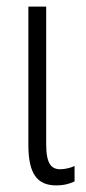

<svg xmlns="http://www.w3.org/2000/svg" viewBox="-20 -552 262 582"><path d="M120 -532H66V-113C66 -23 94 10 151 10C172 10 189 6 206 -2V-49C197 -44 178 -39 163 -39C135 -39 120 -56 120 -115Z"/></svg>

Font: Noto Sans Display Condensed Light
Style: Regular
Weight: 300
Width: 3
Designer: Monotype Design Team
Foundry: Monotype Imaging Inc.
Version: Version 1.900